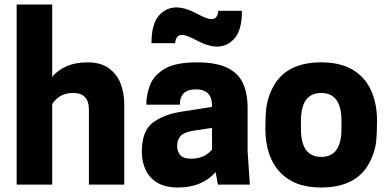

<svg xmlns="http://www.w3.org/2000/svg" viewBox="-20 -820 1725 853"><path d="M532 0H375V-333Q375 -407 305 -407Q267 -407 243.5 -390Q220 -373 212 -357V0H54V-800H212V-479Q268 -543 368 -543Q428 -543 464 -516.5Q500 -490 516 -448Q532 -406 532 -359Z M772 13Q714 13 678.5 -8.5Q643 -30 626.5 -66.5Q610 -103 610 -146Q610 -241 662.5 -278Q715 -315 800 -326L922 -345V-351Q922 -423 850 -423Q779 -423 779 -355H630Q630 -399 646.5 -442Q663 -485 711 -514Q759 -543 855 -543Q940 -543 989.5 -519Q1039 -495 1059.5 -450Q1080 -405 1080 -341V-150L1090 0H948L938 -55Q876 13 772 13ZM944 -613Q904 -613 849 -643Q808 -665 789 -665Q761 -665 758 -628H653Q653 -712 685 -749.5Q717 -787 764 -787Q804 -787 859 -757Q900 -735 919 -735Q947 -735 950 -772H1055Q1055 -687 1022.5 -650Q990 -613 944 -613ZM830 -115Q887 -115 922 -155V-252L832 -238Q795 -231 781 -214.5Q767 -198 767 -169Q767 -149 780 -132Q793 -115 830 -115Z M1407 13Q1322 13 1267 -20.5Q1212 -54 1185.5 -112.5Q1159 -171 1159 -247Q1159 -302 1163 -339Q1167 -376 1185 -417Q1240 -543 1407 -543Q1493 -543 1548 -509.5Q1603 -476 1629 -417.5Q1655 -359 1655 -283Q1655 -228 1651 -190.5Q1647 -153 1629 -113Q1574 13 1407 13ZM1407 -123Q1497 -123 1497 -247V-283Q1497 -407 1407 -407Q1317 -407 1317 -283V-247Q1317 -123 1407 -123Z"/></svg>

Font: Tanohe Sans
Style: Bold
Weight: 700
Designer: Village Type and Design LLC & Cristiano Sobral
Foundry: Cooper Hewitt Smithsonian Design Museum
Version: Version 1.00;September 29, 2021;FontCreator 13.0.0.2655 64-b